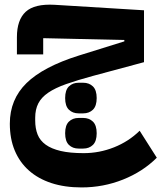

<svg xmlns="http://www.w3.org/2000/svg" viewBox="-20 -516 706 840"><path d="M337 304Q263 304 205 285Q147 266 106.5 230Q66 194 44.5 142.5Q23 91 23 25Q23 -81 96 -152.5Q169 -224 325 -273L524 -335V-341L169 -349V-278H54V-353Q54 -429 92.5 -464.5Q131 -500 219 -495L610 -471V-244L387 -184Q317 -165 269 -148Q221 -131 191 -110.5Q161 -90 147.5 -63.5Q134 -37 134 -1V11Q134 46 144.5 72.5Q155 99 180 117Q205 135 245.5 144.5Q286 154 346 154Q415 154 479 128.5Q543 103 591 56L666 174Q605 235 518.5 269.5Q432 304 337 304ZM324 134Q298 134 281.5 118Q265 102 265 67Q265 32 281.5 16Q298 0 324 0H344Q370 0 386.5 16Q403 32 403 67Q403 102 386.5 118Q370 134 344 134ZM324 -20Q298 -20 281.5 -36Q265 -52 265 -87Q265 -122 281.5 -138Q298 -154 324 -154H344Q370 -154 386.5 -138Q403 -122 403 -87Q403 -52 386.5 -36Q370 -20 344 -20Z"/></svg>

Font: IBM Plex Sans Arabic
Style: Bold
Weight: 700
Designer: Mike Abbink, Paul van der Laan, Pieter van Rosmalen, Wael Morcos, Khajak Apelian
Foundry: Bold Monday
Version: Version 1.2